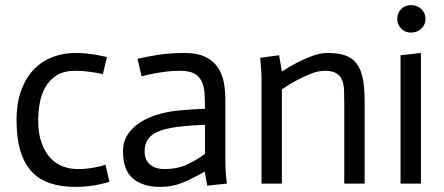

<svg xmlns="http://www.w3.org/2000/svg" viewBox="-20 -721 1745 754"><path d="M384 -430Q367 -434 337 -438.5Q307 -443 276 -443Q231 -443 202.5 -425Q174 -407 158 -378.5Q142 -350 136 -315.5Q130 -281 130 -248Q130 -197 143 -160.5Q156 -124 177.5 -101Q199 -78 227 -67.5Q255 -57 286 -57Q307 -57 326.5 -59.5Q346 -62 362.5 -65.5Q379 -69 394 -74L410 -7Q389 -1 371 3Q353 7 328.5 10Q304 13 276 13Q221 13 178 -1Q135 -15 105.5 -46Q76 -77 60.5 -127Q45 -177 45 -249Q45 -319 64.5 -369.5Q84 -420 116 -451.5Q148 -483 189.5 -498Q231 -513 276 -513Q300 -513 322.5 -510.5Q345 -508 362 -505Q382 -501 400 -497Z M785 -231Q765 -230 747 -229Q729 -228 711.5 -226.5Q694 -225 680 -223Q608 -214 578 -191.5Q548 -169 548 -127Q548 -92 569.5 -74.5Q591 -57 626 -57Q674 -57 711.5 -73.5Q749 -90 785 -117ZM784 -47Q737 -20 696.5 -3.5Q656 13 609 13Q542 13 502.5 -19.5Q463 -52 463 -127Q463 -166 483 -195Q503 -224 535.5 -243.5Q568 -263 609 -274Q650 -285 693 -288Q711 -290 740 -291.5Q769 -293 785 -294Q785 -329 783 -356.5Q781 -384 771 -403.5Q761 -423 741.5 -433Q722 -443 686 -443Q657 -443 630 -439.5Q603 -436 582 -432Q557 -427 536 -421L520 -490Q545 -496 574 -501Q599 -506 632 -509.5Q665 -513 703 -513Q754 -513 785.5 -498Q817 -483 834.5 -457.5Q852 -432 858.5 -399.5Q865 -367 865 -331V-91Q865 -77 865.5 -61.5Q866 -46 867.5 -31Q869 -16 871 0L794 8Z M1007 -403Q1008 -424 1002 -494L1076 -504L1087 -440Q1117 -460 1146.5 -475Q1176 -490 1207 -501.5Q1238 -513 1267 -513Q1308 -513 1335.5 -503.5Q1363 -494 1380 -472Q1397 -450 1404.5 -414Q1412 -378 1412 -324V0H1332V-315Q1332 -345 1331 -368.5Q1330 -392 1322.5 -408.5Q1315 -425 1299.5 -434Q1284 -443 1256 -443Q1230 -443 1201 -431.5Q1172 -420 1144 -405Q1116 -390 1087 -370V0H1007Z M1553 -504 1633 -513V0H1553ZM1540 -647Q1540 -670 1555.5 -685.5Q1571 -701 1594 -701Q1618 -701 1634.5 -685.5Q1651 -670 1651 -647Q1651 -624 1634.5 -608.5Q1618 -593 1594 -593Q1571 -593 1555.5 -608.5Q1540 -624 1540 -647Z"/></svg>

Font: Actor
Style: Regular
Weight: 400
Designer: Thomas Junold
Foundry: Thomas Junold
Version: Version 1.001